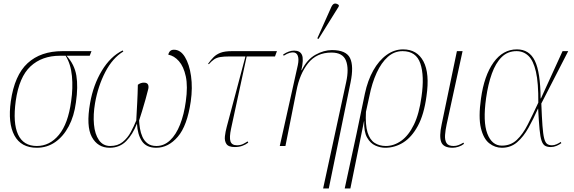

<svg xmlns="http://www.w3.org/2000/svg" viewBox="-20 -825 3243 1085"><path d="M188 10Q99 10 61.5 -59.5Q24 -129 41 -252Q62 -400 136 -468Q210 -536 333 -536H497L487 -510H356Q401 -461 411.5 -398Q422 -335 409 -246Q399 -169 368.5 -111.5Q338 -54 292 -22Q246 10 188 10ZM188 0Q261 0 313 -63Q365 -126 382 -253Q393 -328 386.5 -395.5Q380 -463 351 -510H319Q217 -510 152.5 -450Q88 -390 69 -255Q52 -130 82 -65Q112 0 188 0Z M600 10Q532 10 499 -51Q466 -112 489 -242Q507 -345 555.5 -425.5Q604 -506 673 -540L677 -534Q616 -497 575 -418Q534 -339 517 -242Q506 -177 511 -122Q516 -67 539 -33.5Q562 0 603 0Q645 0 673 -22.5Q701 -45 719 -78.5Q737 -112 750 -144Q753 -200 755.5 -247Q758 -294 759 -346Q775 -358 793 -358Q812 -358 817 -346Q822 -334 816 -315Q812 -297 802.5 -264Q793 -231 783 -197.5Q773 -164 766 -144Q767 -123 771 -98.5Q775 -74 785 -51.5Q795 -29 814 -14.5Q833 0 864 0Q907 0 941 -32Q975 -64 997.5 -121Q1020 -178 1030 -252Q1042 -337 1030 -393Q1018 -449 991 -479.5Q964 -510 931 -516Q937 -544 963 -544Q1000 -544 1025 -503Q1050 -462 1059.5 -395.5Q1069 -329 1058 -252Q1038 -114 984.5 -52Q931 10 863 10Q807 10 782 -27.5Q757 -65 754 -127Q730 -65 693 -27.5Q656 10 600 10Z M1307 6Q1271 6 1259.5 -11.5Q1248 -29 1251 -55Q1254 -81 1261 -107L1367 -506H1278Q1244 -506 1224 -502.5Q1204 -499 1190 -489.5Q1176 -480 1160 -462L1156 -465Q1172 -487 1187.5 -502.5Q1203 -518 1226.5 -527Q1250 -536 1291 -536H1545L1534 -506H1374L1286 -99Q1275 -48 1282.5 -26Q1290 -4 1319 -4Q1339 -4 1354 -11.5Q1369 -19 1379 -26L1383 -19Q1367 -7 1348.5 -0.5Q1330 6 1307 6Z M1806 240 1936 -360Q1953 -437 1935 -482.5Q1917 -528 1853 -528Q1769 -528 1721 -467.5Q1673 -407 1655 -311L1593 0H1561L1663 -457Q1670 -490 1663 -509.5Q1656 -529 1635 -529Q1628 -529 1616 -526Q1604 -523 1583 -510L1580 -517Q1613 -539 1642 -539Q1676 -539 1686.5 -514.5Q1697 -490 1683 -428H1685Q1715 -489 1762.5 -515.5Q1810 -542 1856 -542Q1936 -542 1958 -497Q1980 -452 1961 -359L1838 240ZM1780 -605 1773 -608 1853 -787Q1862 -805 1873.5 -805Q1885 -805 1895 -796L1894 -788Z M1928 240 1995 -70 2042 -296Q2058 -371 2089.5 -427Q2121 -483 2164.5 -514.5Q2208 -546 2258 -546Q2337 -546 2373 -478Q2409 -410 2390 -281Q2376 -177 2341 -113Q2306 -49 2258.5 -19.5Q2211 10 2157 10Q2129 10 2101 -2.5Q2073 -15 2054.5 -47.5Q2036 -80 2038 -140H2037L1960 240ZM2160 0Q2206 0 2247.5 -29.5Q2289 -59 2319 -120.5Q2349 -182 2362 -279Q2379 -396 2355.5 -466Q2332 -536 2255 -536Q2208 -536 2171.5 -503.5Q2135 -471 2108.5 -413.5Q2082 -356 2067 -280L2048 -193Q2044 -119 2057 -77Q2070 -35 2097 -17.5Q2124 0 2160 0Z M2538 10Q2486 10 2473.5 -22Q2461 -54 2476 -123L2562 -536H2594L2504 -122Q2497 -90 2495 -62Q2493 -34 2503 -17Q2513 0 2543 0Q2558 0 2571 -5Q2584 -10 2599 -19L2602 -12Q2588 -1 2570.5 4.5Q2553 10 2538 10Z M2816 10Q2777 10 2744.5 -15.5Q2712 -41 2697.5 -101.5Q2683 -162 2698 -268Q2716 -398 2769 -472Q2822 -546 2901 -546Q2971 -546 3002.5 -481.5Q3034 -417 3035 -269H3037L3159 -536H3191L3039 -240Q3042 -162 3045.5 -114.5Q3049 -67 3055 -43.5Q3061 -20 3071.5 -12Q3082 -4 3099 -4Q3112 -4 3125.5 -10Q3139 -16 3149 -23L3152 -16Q3140 -7 3124.5 -0.5Q3109 6 3093 6Q3073 6 3060.5 -1Q3048 -8 3040.5 -29.5Q3033 -51 3029 -94.5Q3025 -138 3021 -211H3020Q2994 -152 2966 -102Q2938 -52 2902 -21Q2866 10 2816 10ZM2816 -2Q2866 -2 2900.5 -34.5Q2935 -67 2963 -122.5Q2991 -178 3022 -245Q3023 -357 3008.5 -420Q2994 -483 2966 -509.5Q2938 -536 2899 -536Q2849 -536 2815 -502.5Q2781 -469 2759.5 -409Q2738 -349 2727 -271Q2708 -137 2734 -69.5Q2760 -2 2816 -2Z"/></svg>

Font: Noto Serif Display SemiCondensed Thin
Style: Italic
Weight: 100
Width: 4
Italic angle: -12°
Designer: Monotype Design Team
Foundry: Monotype Imaging Inc.
Version: Version 2.009